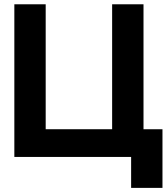

<svg xmlns="http://www.w3.org/2000/svg" viewBox="-20 -743 791 909"><path d="M556.8 -131.1V0H600.8V146.5H749.2V-131.1ZM47.9 0H659.4V-722.7H510.9V-131.2H196.3V-722.7H47.9Z"/></svg>

Font: Giphurs SC
Style: Regular
Weight: 400
Version: Version 0.920